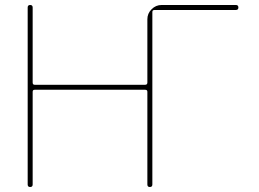

<svg xmlns="http://www.w3.org/2000/svg" viewBox="-20 -750 1037 770"><path d="M91 -10V-720Q91 -730 101 -730Q111 -730 111 -720V-419Q111 -410 119 -410H562Q571 -410 571 -419V-673Q571 -696 588 -713Q605 -730 628 -730H926Q936 -730 936 -720Q936 -710 926 -710H600Q591 -710 591 -702V-10Q591 0 581 0Q571 0 571 -10V-382Q571 -390 562 -390H119Q111 -390 111 -382V-10Q111 0 101 0Q91 0 91 -10Z"/></svg>

Font: Rounded Mplus 1c Thin
Style: Regular
Weight: 250
Version: Version 1.059.20150529